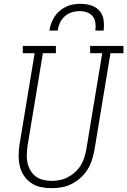

<svg xmlns="http://www.w3.org/2000/svg" viewBox="-20 -975 665 1003"><path d="M248 8Q220 8 192 2Q164 -4 142 -19.5Q120 -35 105 -57.5Q90 -80 83.5 -107Q77 -134 77.5 -163Q78 -192 82 -220L161 -697H99V-735H272V-697H204L124 -214Q121 -192 120 -169Q119 -146 123.5 -125Q128 -104 139 -85Q150 -66 166.5 -53.5Q183 -41 205 -35.5Q227 -30 249 -30Q271 -30 293 -34.5Q315 -39 335 -49.5Q355 -60 372.5 -76Q390 -92 402 -111.5Q414 -131 420.5 -152.5Q427 -174 431 -195L514 -697H451V-735H625V-697H557L473 -189Q468 -163 459.5 -137Q451 -111 436 -87.5Q421 -64 399.5 -45Q378 -26 353 -13.5Q328 -1 301.5 3.5Q275 8 248 8ZM238 -815Q241 -834 247.5 -852.5Q254 -871 265 -888Q276 -905 292 -918.5Q308 -932 326.5 -940.5Q345 -949 364 -952Q383 -955 402 -955Q430 -955 456.5 -946.5Q483 -938 500 -918.5Q517 -899 521 -871Q525 -843 521 -815H478Q481 -835 478.5 -855Q476 -875 464.5 -889.5Q453 -904 434.5 -910.5Q416 -917 396 -917Q375 -917 354.5 -910.5Q334 -904 318 -889.5Q302 -875 293 -855.5Q284 -836 281 -815Z"/></svg>

Font: Iosevka Etoile XLtObl
Style: Regular
Weight: 200
Italic angle: -9°
Designer: Belleve Invis
Foundry: Belleve Invis
Version: Version 15.5.2; ttfautohint (v1.8.4)